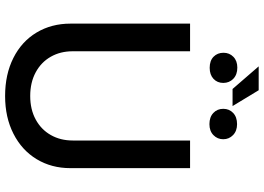

<svg xmlns="http://www.w3.org/2000/svg" viewBox="-160 -854 1025 746"><g transform="rotate(90 353.0 -481.5)"><path d="M633.8 -707V-242.2Q633.8 -168.5 598.9 -110.8Q564 -53.2 500.2 -20.8Q436.5 11.7 353.5 11.7Q269.5 11.7 205.6 -20.5Q141.6 -52.7 106.9 -110.6Q72.3 -168.5 72.3 -242.2V-707H179.7V-251Q179.7 -203.1 200.9 -165.8Q222.2 -128.4 261.5 -107.2Q300.8 -85.9 353.5 -85.9Q405.8 -85.9 444.8 -107.2Q483.9 -128.4 505.1 -165.8Q526.4 -203.1 526.4 -251V-707ZM392.6 -872.1H326.2L238.3 -973.6H331.1ZM243.2 -890.6Q270.5 -890.6 286.6 -875Q302.7 -859.4 302.7 -835.9Q302.7 -813 286.9 -798.1Q271 -783.2 244.1 -783.2Q216.3 -783.2 200.9 -798.3Q185.5 -813.5 185.5 -836.9Q185.5 -859.9 201.2 -875.2Q216.8 -890.6 243.2 -890.6ZM462.9 -889.6Q489.3 -889.6 505.4 -874Q521.5 -858.4 521.5 -835.9Q521.5 -813.5 505.6 -797.9Q489.7 -782.2 462.9 -782.2Q435.5 -782.2 419.4 -797.4Q403.3 -812.5 403.3 -835.9Q403.3 -859.4 419.4 -874.5Q435.5 -889.6 462.9 -889.6Z"/></g></svg>

Font: Pretendard JP Medium
Style: Regular
Weight: 500
Designer: Base glyphs from Inter by Rasmus Andersson; Hangeul glyphs from Noto Sans CJK(Source Han Sans) by Jang Soo-young and Kan
Foundry: Kil Hyung-jin
Version: Version 1.309